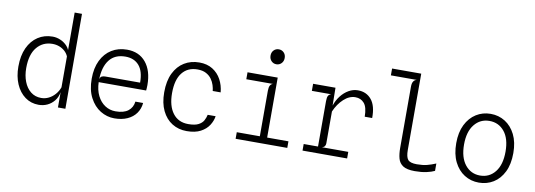

<svg xmlns="http://www.w3.org/2000/svg" viewBox="-60 -1160 4319 1550"><g transform="rotate(10 2100.0 -385.0)"><path d="M291.5 6Q228 6 179.8 -29.5Q131.5 -65 104.5 -127.2Q77.5 -189.5 77.5 -270.5Q77.5 -360 107 -423.8Q136.5 -487.5 188.8 -521.8Q241 -556 309 -556Q342.5 -556 374.2 -542Q406 -528 428.5 -503.5Q442.5 -488.5 449.5 -470.5V-778H509.5L510.5 0H449.5V-125.5Q442 -83 418.5 -53.8Q395 -24.5 362 -9.2Q329 6 291.5 6ZM449.5 -418.5Q439 -443 419.2 -460.8Q399.5 -478.5 373.5 -488.2Q347.5 -498 318 -498Q239.5 -498 190.8 -439.8Q142 -381.5 142 -269Q142 -208 161 -158.8Q180 -109.5 216 -80.8Q252 -52 302 -52Q335 -52 364 -66.5Q393 -81 415.2 -106.5Q437.5 -132 449.5 -165Z M912 7.5Q851 7.5 797.5 -25.2Q744 -58 710.8 -121.5Q677.5 -185 677.5 -276.5Q677.5 -363.5 708 -426.2Q738.5 -489 793 -522.8Q847.5 -556.5 919 -556.5Q1017.5 -556.5 1073.5 -488.8Q1129.5 -421 1129.5 -303Q1129.5 -288.5 1128.5 -276.5L1127 -258.5H738Q740 -194 763.5 -147.2Q787 -100.5 825.8 -75.2Q864.5 -50 912 -50Q979.5 -50 1015.5 -78.2Q1051.5 -106.5 1057 -155H1120.5Q1116 -106.5 1089.8 -69.8Q1063.5 -33 1018.2 -12.8Q973 7.5 912 7.5ZM738 -281.5Q742 -301 754 -306.8Q766 -312.5 784 -312.5H1068Q1068 -406 1027.8 -452.5Q987.5 -499 915.5 -499Q829.5 -499 784.8 -441.5Q740 -384 738 -281.5Z M1505 7.5Q1438 7.5 1385.5 -25Q1333 -57.5 1303 -119.8Q1273 -182 1273 -270Q1273 -363.5 1304 -427Q1335 -490.5 1388.8 -523.2Q1442.5 -556 1512 -556Q1575.5 -556 1620.8 -527.8Q1666 -499.5 1691.5 -452.2Q1717 -405 1722 -348H1657Q1655 -369.5 1647 -395.2Q1639 -421 1622 -444.5Q1605 -468 1576.8 -483Q1548.5 -498 1506.5 -498Q1426.5 -498 1381.5 -441.2Q1336.5 -384.5 1336.5 -274.5Q1336.5 -169.5 1381.5 -110Q1426.5 -50.5 1508 -50.5Q1562.5 -50.5 1591.5 -65.8Q1620.5 -81 1633 -104.2Q1645.5 -127.5 1650.5 -151.5H1715.5Q1710 -113 1686.5 -76.2Q1663 -39.5 1618.5 -16Q1574 7.5 1505 7.5Z M1906 0V-54H2095V-427.5Q2095 -456.5 2103.5 -471.2Q2112 -486 2127.5 -488.5H1907.5V-545.5H2155V-54H2329.5V0ZM2125 -649.5Q2100.5 -649.5 2083.8 -666.8Q2067 -684 2067 -711Q2067 -738 2083.8 -755Q2100.5 -772 2125 -772Q2149.5 -772 2166.2 -755Q2183 -738 2183 -711Q2183 -684 2166.2 -666.8Q2149.5 -649.5 2125 -649.5Z M2454.5 0V-54H2572V-426.5Q2572 -458 2580 -471Q2588 -484 2604.5 -488H2445V-546H2628.5L2630.5 -400Q2645 -444.5 2672.5 -480Q2700 -515.5 2736 -536.2Q2772 -557 2811 -557Q2881.5 -557 2922.8 -506.5Q2964 -456 2962.5 -356.5H2901.5Q2901 -434.5 2873.2 -466.5Q2845.5 -498.5 2800.5 -498.5Q2750.5 -498.5 2705.8 -457.2Q2661 -416 2633.5 -352V-91Q2633.5 -78.5 2627.2 -68.2Q2621 -58 2603.5 -54H2820V0Z M3374.5 6Q3310 6 3278.5 -14.5Q3247 -35 3237 -72Q3227 -109 3227 -158.5V-660.5Q3227 -689 3237 -704Q3247 -719 3264 -722H3051.5V-778H3290.5V-153Q3290.5 -95.5 3308.8 -73.5Q3327 -51.5 3381.5 -51.5Q3430.5 -51.5 3465.2 -60.5Q3500 -69.5 3536.5 -85V-24.5Q3511 -12 3470.5 -3Q3430 6 3374.5 6Z M3900 7.5Q3834.5 7.5 3781.5 -25.8Q3728.5 -59 3697.2 -122.2Q3666 -185.5 3666 -275.5Q3666 -364 3697.2 -426.8Q3728.5 -489.5 3781.5 -522.8Q3834.5 -556 3900 -556Q3965.5 -556 4018.5 -522.8Q4071.5 -489.5 4102.8 -426.8Q4134 -364 4134 -275.5Q4134 -184 4102.8 -120.8Q4071.5 -57.5 4018.5 -25Q3965.5 7.5 3900 7.5ZM3900 -50.5Q3976 -50.5 4023 -109.5Q4070 -168.5 4070 -275.5Q4070 -382.5 4022.8 -440.2Q3975.5 -498 3900 -498Q3824.5 -498 3777.2 -439.2Q3730 -380.5 3730 -275.5Q3730 -169 3777.2 -109.8Q3824.5 -50.5 3900 -50.5Z"/></g></svg>

Font: Spline Sans Mono Light
Style: Regular
Weight: 300
Monospace: yes
Version: Version 1.004